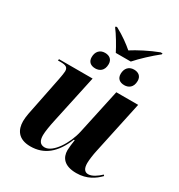

<svg xmlns="http://www.w3.org/2000/svg" viewBox="-204 -1017 1086 1164"><g transform="rotate(30 338.5 -435.0)"><path d="M346 -741H451C487 -782 544 -835 592 -873L593 -880H580C518 -857 444 -818 404 -792C374 -818 330 -851 276 -880H266L265 -873C289 -843 328 -777 346 -741ZM285 -597C313 -597 343 -613 343 -660C343 -693 321 -709 290 -709C254 -709 232 -684 232 -646C232 -613 253 -597 285 -597ZM488 -597C516 -597 546 -613 546 -660C546 -693 524 -709 493 -709C457 -709 435 -684 435 -646C435 -613 456 -597 488 -597ZM502 10C577 10 625 -25 658 -59L652 -66C627 -42 595 -20 568 -20C543 -20 530 -39 530 -76C530 -99 536 -140 542 -167L621 -536H468L400 -221C380 -130 316 -29 258 -29C226 -29 213 -51 213 -89C213 -114 221 -160 229 -197L302 -536H67L65 -526H83C121 -526 136 -518 136 -491C136 -480 132 -458 127 -431L83 -212C76 -178 66 -135 66 -102C66 -43 94 9 180 9C276 9 343 -46 389 -158H395C392 -143 387 -97 387 -84C387 -33 416 10 502 10Z"/></g></svg>

Font: Noto Serif Display
Style: Bold Italic
Weight: 700
Italic angle: -12°
Designer: Monotype Design Team
Foundry: Monotype Imaging Inc.
Version: Version 2.009